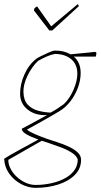

<svg xmlns="http://www.w3.org/2000/svg" viewBox="-26 -700 485 926"><path d="M146 206Q110 206 75.5 187.5Q41 169 18.5 137.5Q-4 106 -6 66Q7 57 29 44.5Q51 32 75.5 18.5Q100 5 122.5 -7Q145 -19 159 -27Q125 -39 102 -52Q79 -65 79 -79Q89 -84 110 -95.5Q131 -107 156 -120.5Q181 -134 201 -145Q145 -142 108 -171Q71 -200 71 -248Q71 -295 92.5 -342.5Q114 -390 151 -418Q155 -421 173 -430Q191 -439 210.5 -447.5Q230 -456 240 -456Q284 -456 314 -438Q334 -440 359.5 -442.5Q385 -445 406 -447Q427 -449 433 -450L439 -446Q439 -438 436 -427H330Q363 -399 363 -348Q363 -313 350 -277.5Q337 -242 314 -212Q291 -182 261 -164Q249 -157 228 -144.5Q207 -132 182.5 -118.5Q158 -105 137 -93Q116 -81 104 -75Q113 -66 140.5 -54Q168 -42 199 -31Q222 -23 250.5 -14Q279 -5 305 7Q331 19 348 34.5Q365 50 365 71Q365 114 334 144.5Q303 175 253 190.5Q203 206 146 206ZM218 -157Q235 -166 249.5 -175.5Q264 -185 282 -198Q310 -224 328.5 -267Q347 -310 347 -345Q347 -389 318 -414Q289 -439 240 -440Q221 -437 200.5 -428Q180 -419 157 -406Q127 -377 106.5 -334.5Q86 -292 87 -256Q88 -216 108 -195Q128 -174 158 -166Q188 -158 218 -157ZM62 159Q80 174 102 183Q124 192 146 192Q185 192 224.5 183Q264 174 294 156Q319 141 334 119Q349 97 349 69Q343 51 320.5 36.5Q298 22 266 10Q234 -2 201 -13Q187 -18 175 -21L14 71Q14 95 27.5 118.5Q41 142 62 159ZM212 -553 138 -649 139 -658Q144 -665 153 -669L221 -573L349 -680Q354 -675 354 -670L226 -553Z"/></svg>

Font: Labrada Thin
Style: Italic
Weight: 100
Italic angle: -7°
Designer: Mercedes Jáuregui
Foundry: Omnibus-Type Team
Version: Version 1.000; ttfautohint (v1.8.4.7-5d5b)